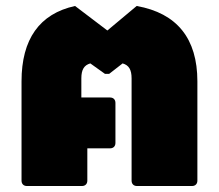

<svg xmlns="http://www.w3.org/2000/svg" viewBox="-20 -622 732 642"><path d="M254 0C265 0 272 -7 272 -18V-126H348C359 -126 366 -133 366 -144V-278C366 -289 359 -296 348 -296H252V-360C252 -389 261 -404 282 -410L331 -375H345L390 -410C411 -404 420 -389 420 -360V-18C420 -7 427 0 438 0H622C633 0 640 -7 640 -18V-350C640 -493 572 -578 437 -602L339 -520L231 -602C112 -576 52 -491 52 -350V-18C52 -7 59 0 70 0Z"/></svg>

Font: LINE Seed Sans TH Heavy
Style: Regular
Weight: 900
Designer: Dalton Maag Ltd | Thai characters by Cadson Demak Co.,Ltd.
Foundry: Dalton Maag Ltd
Version: Version 1.003